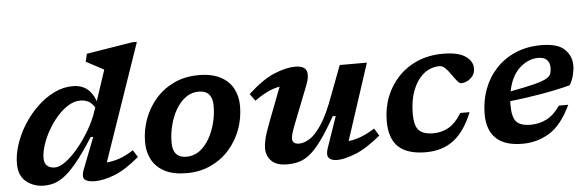

<svg xmlns="http://www.w3.org/2000/svg" viewBox="-49 -903 3280 1074"><g transform="rotate(-5 1591.5 -366.0)"><path d="M696 -102Q614.5 -33.5 552.8 -10.8Q491 12 447 12Q402 12 387.2 -3.8Q372.5 -19.5 388.5 -60L457 -236H442.5Q392 -157 352.8 -107.8Q313.5 -58.5 281 -32.5Q248.5 -6.5 219.2 2.8Q190 12 160 12Q102.5 12 60.5 -21.5Q18.5 -55 18.5 -122.5Q18.5 -174.5 37 -231Q55.5 -287.5 88.8 -340.2Q122 -393 166.2 -435.5Q210.5 -478 261.8 -503.2Q313 -528.5 368 -528.5Q460 -528.5 494 -433L551 -605Q542 -610 523.8 -619.8Q505.5 -629.5 485.5 -640.2Q465.5 -651 451.5 -658.5L462 -702L720.5 -744H746.5L520 -86.5Q556 -89.5 592.8 -102.2Q629.5 -115 671 -142ZM169.5 -141Q169.5 -112 185.5 -98Q201.5 -84 229 -84Q255.5 -84 290.8 -110.2Q326 -136.5 362.2 -180.2Q398.5 -224 429.5 -277.5Q460.5 -331 478 -386L482.5 -399Q466 -425 445.8 -434.8Q425.5 -444.5 402 -444.5Q367.5 -444.5 334 -423.8Q300.5 -403 270.8 -369Q241 -335 218.2 -294.5Q195.5 -254 182.5 -213.8Q169.5 -173.5 169.5 -141Z M1073.5 -528.5Q1148 -528.5 1196 -503.2Q1244 -478 1267 -434.5Q1290 -391 1290 -336.5Q1290 -268 1267 -205.5Q1244 -143 1200.8 -94Q1157.5 -45 1096.5 -16.5Q1035.5 12 960 12Q885.5 12 837.5 -13.2Q789.5 -38.5 766.2 -81.8Q743 -125 743 -180Q743 -248 766 -310.5Q789 -373 832.2 -422.2Q875.5 -471.5 936.5 -500Q997.5 -528.5 1073.5 -528.5ZM967.5 -79.5Q1008.5 -79.5 1041 -103.5Q1073.5 -127.5 1096.2 -167.2Q1119 -207 1131 -254.8Q1143 -302.5 1143 -350Q1143 -436.5 1066 -436.5Q1025 -436.5 992.5 -412.5Q960 -388.5 937.2 -349Q914.5 -309.5 902.5 -261.5Q890.5 -213.5 890.5 -166Q890.5 -79.5 967.5 -79.5Z M1759 -61.5 1818.5 -234H1801.5Q1756.5 -154.5 1721.2 -105.8Q1686 -57 1655 -31.5Q1624 -6 1592.8 3Q1561.5 12 1525 12Q1465.5 12 1437 -16.5Q1408.5 -45 1408.5 -88.5Q1408.5 -109.5 1415.8 -140.8Q1423 -172 1444.5 -228L1520 -425Q1454 -413.5 1378.5 -358L1349.5 -398Q1431.5 -473.5 1498.2 -501Q1565 -528.5 1615.5 -528.5Q1665 -528.5 1677.8 -502Q1690.5 -475.5 1669.5 -420L1584 -202.5Q1573 -173.5 1568.2 -156.2Q1563.5 -139 1563.5 -128Q1563.5 -98 1602.5 -98Q1628.5 -98 1660.5 -117.5Q1692.5 -137 1728.8 -191.5Q1765 -246 1803 -351L1865.5 -516H2018L1878 -88Q1912 -91.5 1948.2 -105.2Q1984.5 -119 2026 -145L2051.5 -103.5Q1969 -35.5 1906.5 -11.8Q1844 12 1807 12Q1771 12 1758 -5.2Q1745 -22.5 1759 -61.5Z M2421.5 -461Q2370 -461 2331 -428.5Q2292 -396 2270.2 -339Q2248.5 -282 2248.5 -209Q2248.5 -141 2273.2 -115.5Q2298 -90 2353.5 -90Q2403 -90 2442 -113Q2481 -136 2514 -190H2566Q2524.5 -86 2461 -37Q2397.5 12 2304 12Q2200.5 12 2150.2 -34.8Q2100 -81.5 2100 -180Q2100 -252.5 2124.5 -315.5Q2149 -378.5 2194.5 -426.5Q2240 -474.5 2303.5 -501.5Q2367 -528.5 2445.5 -528.5Q2530.5 -528.5 2571.2 -500.8Q2612 -473 2612 -432Q2612 -399 2587.5 -377.2Q2563 -355.5 2533 -355.5Q2524 -355.5 2511.5 -370.8Q2499 -386 2483 -409Q2467 -432.5 2451.8 -446.8Q2436.5 -461 2421.5 -461Z M3119.5 -183Q3068 -73.5 2999 -30.8Q2930 12 2847 12Q2747 12 2698 -34.8Q2649 -81.5 2649 -171Q2649 -245 2673 -310Q2697 -375 2742.5 -424Q2788 -473 2852.5 -500.8Q2917 -528.5 2997.5 -528.5Q3089.5 -528.5 3128.2 -491Q3167 -453.5 3167 -400.5Q3167 -374.5 3159.8 -346.2Q3152.5 -318 3137.5 -291Q3053.5 -269.5 2965.8 -254.8Q2878 -240 2798 -231.5Q2797.5 -220.5 2797.5 -209Q2797.5 -141 2820.8 -115.5Q2844 -90 2901 -90Q2949.5 -90 2991 -111.2Q3032.5 -132.5 3067 -183ZM2975 -459Q2918.5 -459 2870 -415Q2821.5 -371 2805 -286Q2890 -301.5 2937.8 -313.8Q2985.5 -326 3007 -337.8Q3028.5 -349.5 3033.8 -364Q3039 -378.5 3039 -399Q3039 -426.5 3023 -442.8Q3007 -459 2975 -459Z"/></g></svg>

Font: Newsreader 6pt SemiBold
Style: Italic
Weight: 600
Italic angle: -17°
Designer: Hugues Gentile
Foundry: Production Type
Version: Version 1.003; ttfautohint (v1.8.3)